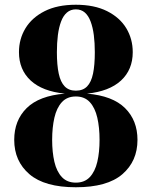

<svg xmlns="http://www.w3.org/2000/svg" viewBox="-20 -780 640 810"><path d="M300 10Q168.5 10 104.2 -45Q40 -100 40 -190Q40 -272 92.5 -324Q145 -376 253.5 -385Q159 -394.5 109.5 -440.2Q60 -486 60 -560Q60 -615.5 87.5 -660.8Q115 -706 168.5 -733Q222 -760 300 -760Q378 -760 431.8 -733Q485.5 -706 512.8 -660.8Q540 -615.5 540 -560Q540 -486 490.5 -440.2Q441 -394.5 347 -385Q455 -376 507.5 -324Q560 -272 560 -190Q560 -100 496.2 -45Q432.5 10 300 10ZM300 -9.5Q337 -9.5 359 -33Q381 -56.5 390.5 -97.2Q400 -138 400 -190Q400 -242 390.5 -283.5Q381 -325 359 -349Q337 -373 300 -373Q263 -373 241 -349Q219 -325 209.5 -283.5Q200 -242 200 -190Q200 -138 209.5 -97.2Q219 -56.5 241 -33Q263 -9.5 300 -9.5ZM300 -397.5Q330 -397.5 347.5 -415.5Q365 -433.5 372.5 -469.5Q380 -505.5 380 -560Q380 -599 375.8 -632Q371.5 -665 362.2 -689.5Q353 -714 337.8 -727.2Q322.5 -740.5 300 -740.5Q278 -740.5 262.5 -727.2Q247 -714 237.8 -689.5Q228.5 -665 224.2 -632Q220 -599 220 -560Q220 -505.5 227.8 -469.5Q235.5 -433.5 253 -415.5Q270.5 -397.5 300 -397.5Z"/></svg>

Font: Bodoni Moda
Style: Bold
Weight: 700
Designer: Owen Earl
Foundry: indestructible type
Version: Version 2.005